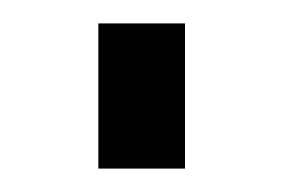

<svg xmlns="http://www.w3.org/2000/svg" viewBox="-20 -389 242 164"><path d="M64 -245V-369H138V-245Z"/></svg>

Font: Raleway Medium Alt1
Style: Regular
Weight: 500
Designer: Matt McInerney, Pablo Impallari, Rodrigo Fuenzalida
Foundry: Matt McInerney, Pablo Impallari, Rodrigo Fuenzalida
Version: Version 3.000g; ttfautohint (v1.5) -l 8 -r 28 -G 28 -x 14 -D